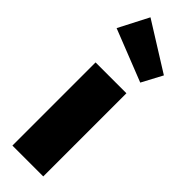

<svg xmlns="http://www.w3.org/2000/svg" viewBox="-308 -933 942 942"><g transform="rotate(45 163.0 -462.0)"><path d="M79 -924 -1 -769 270 -662 327 -769ZM259 -577H45V0H259Z"/></g></svg>

Font: Glow Sans SC Normal Heavy
Style: Regular
Weight: 900
Designer: Ryoko NISHIZUKA (kana, bopomofo & ideographs); Paul D. Hunt (Latin, Greek & Cyrillic); Sandoll Communications, Soo-young
Version: Version 0.93